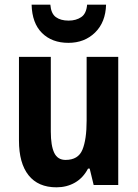

<svg xmlns="http://www.w3.org/2000/svg" viewBox="-20 -790 588 820"><path d="M485 -547V0H380L363 -70H356Q335 -30 300 -10Q265 10 221 10Q143 10 102 -41.5Q61 -93 61 -190V-547H197V-228Q197 -168 211.5 -137.5Q226 -107 260 -107Q314 -107 332 -150.5Q350 -194 350 -275V-547ZM433 -770Q431 -695 386 -651Q341 -607 272 -607Q202 -607 159.5 -649Q117 -691 115 -770H195Q198 -732 218.5 -717Q239 -702 273 -702Q305 -702 327 -717Q349 -732 352 -770Z"/></svg>

Font: Noto Sans Arabic Cond
Style: Bold
Weight: 700
Width: 3
Designer: Monotype Design Team, Nadine Chahine, Nizar Qandah and Khaled Hosny
Foundry: Monotype Imaging Inc.
Version: Version 2.012; ttfautohint (v1.8.4.7-5d5b)